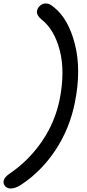

<svg xmlns="http://www.w3.org/2000/svg" viewBox="-77 -852 504 1110"><path d="M-15.1 237.8Q-34.2 237.8 -46.6 225.1Q-59.1 212.4 -56.2 193.8Q-51.8 172.9 -22.9 152.8Q88.4 77.6 164.8 -33.7Q241.2 -145 268.1 -277.8Q299.8 -439.9 268.8 -559.8Q237.8 -679.7 165 -737.8Q132.3 -764.2 137.2 -790Q140.6 -807.6 155.5 -819.8Q170.4 -832 186 -832Q198.7 -832 208.5 -827.9Q218.3 -823.7 234.9 -810.1Q318.8 -743.2 356.2 -595.9Q393.6 -448.7 356 -259.8Q326.2 -109.9 245.6 12.9Q165 135.7 49.8 212.9Q13.2 237.8 -15.1 237.8Z"/></svg>

Font: Shantell Sans Irregular Bouncy
Style: Italic
Weight: 400
Italic angle: -11.31°
Designer: Stephen Nixon, Anya Danilova, Shantell Martin
Foundry: Arrow Type
Version: Version 1.006;[9816181b4]